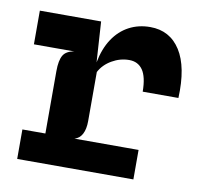

<svg xmlns="http://www.w3.org/2000/svg" viewBox="-67 -628 734 699"><g transform="rotate(10 300.0 -278.5)"><path d="M40 0V-109H469.5V0ZM27.5 -421.5V-546H226.5V-421.5ZM125 -10V-339.5Q125 -380 136.5 -398.8Q148 -417.5 178 -421.5L125 -454V-546H254L263.5 -396.5Q273.5 -448.5 297.2 -484.2Q321 -520 356 -538.5Q391 -557 434 -557Q507 -557 545.8 -496.2Q584.5 -435.5 579.5 -320.5H447.5Q447 -375.5 429.5 -400.5Q412 -425.5 379.5 -425.5Q346 -425.5 315.8 -408Q285.5 -390.5 270.5 -362V-180.5Q270.5 -151 260.8 -132.5Q251 -114 232.5 -109L270.5 -82L272 -10Z"/></g></svg>

Font: Spline Sans Mono
Style: Regular
Weight: 400
Monospace: yes
Designer: Eben Sorkin, Mirko Velimirovic
Foundry: Sorkin Type
Version: Version 1.004